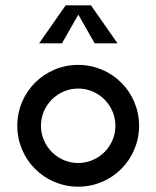

<svg xmlns="http://www.w3.org/2000/svg" viewBox="-20 -696 588 722"><path d="M322 -676H227L127 -533H213L274.5 -640.9L336 -533H422ZM274 -83C197 -83 134 -146 134 -223C134 -300 197 -363 274 -363C351 -363 414 -300 414 -223C414 -146 351 -83 274 -83ZM274 -452C147 -452 45 -350 45 -223C45 -96 147 6 274 6C401 6 503 -96 503 -223C503 -350 401 -452 274 -452Z"/></svg>

Font: Glacial Indifference
Style: Medium
Weight: 500
Version: Version 1.001